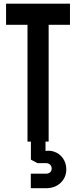

<svg xmlns="http://www.w3.org/2000/svg" viewBox="-20 -770 414 1044"><path d="M129.5 0V-635H13V-750H360.5V-635H244.5V0ZM147.5 253.5V174.5H229Q243.5 174.5 252.2 167Q261 159.5 261 146.5Q261 133.5 252.2 125.2Q243.5 117 229 117H183.5L148 98V-21H227.5V76.5L191.5 60Q237 43.5 270.2 53.5Q303.5 63.5 322 90.2Q340.5 117 340.5 150.5Q340.5 194.5 309.8 224Q279 253.5 229 253.5Z"/></svg>

Font: Mohave SemiBold
Style: Regular
Weight: 600
Designer: Gumpita Rahayu
Foundry: Tokotype
Version: Version 2.003